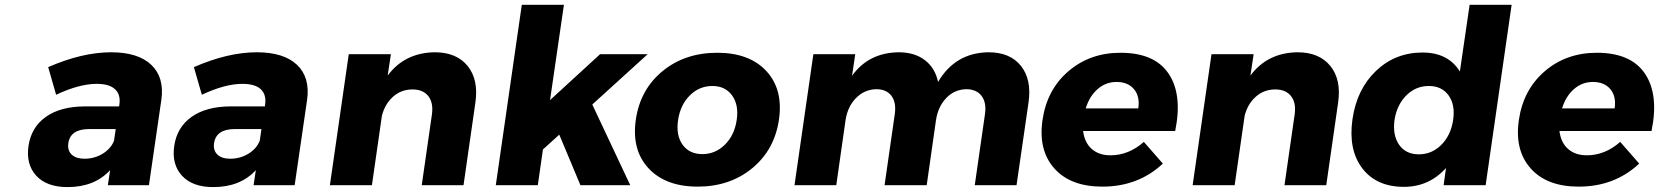

<svg xmlns="http://www.w3.org/2000/svg" viewBox="-20 -762 6826 790"><path d="M97.2 -161.1Q108.4 -238.3 168.5 -281Q228.5 -323.7 328.1 -324.2H470.2L471.2 -332Q477.1 -372.6 453.4 -394.8Q429.7 -417 377.9 -417Q306.2 -417 210.9 -372.1L178.2 -485.8Q318.4 -546.9 437 -546.9Q547.9 -546.9 602.3 -495.4Q656.7 -443.8 644 -352.1L592.8 0H423.8L433.1 -62Q369.1 7.8 257.8 7.8Q172.4 7.8 129.4 -38.8Q86.4 -85.4 97.2 -161.1ZM261.2 -172.9Q256.8 -143.6 274.7 -126.2Q292.5 -108.9 328.1 -108.9Q368.7 -108.9 402.6 -129.6Q436.5 -150.4 449.2 -183.1L456.1 -231H347.2Q269.5 -231 261.2 -172.9Z M696.8 -161.1Q708 -238.3 768.1 -281Q828.1 -323.7 927.7 -324.2H1069.8L1070.8 -332Q1076.7 -372.6 1053 -394.8Q1029.3 -417 977.5 -417Q905.8 -417 810.5 -372.1L777.8 -485.8Q918 -546.9 1036.6 -546.9Q1147.5 -546.9 1201.9 -495.4Q1256.3 -443.8 1243.7 -352.1L1192.4 0H1023.4L1032.7 -62Q968.8 7.8 857.4 7.8Q772 7.8 729 -38.8Q686 -85.4 696.8 -161.1ZM860.8 -172.9Q856.4 -143.6 874.3 -126.2Q892.1 -108.9 927.7 -108.9Q968.3 -108.9 1002.2 -129.6Q1036.1 -150.4 1048.8 -183.1L1055.7 -231H946.8Q869.1 -231 860.8 -172.9Z M1337.4 0 1415 -539.1H1588.4L1575.2 -451.2Q1645.5 -545.4 1769 -546.9Q1858.4 -546.9 1904.1 -490.5Q1949.7 -434.1 1936 -339.8L1887.2 0H1715.3L1757.3 -292Q1763.7 -339.4 1742.2 -366.7Q1720.7 -394 1677.2 -394Q1630.9 -394 1597.2 -364Q1563.5 -334 1551.3 -285.2L1510.3 0Z M2020 0 2127 -742.2H2300.3L2243.2 -350.1L2449.2 -539.1H2645L2417 -332L2573.2 0H2368.2L2281.2 -208L2213.9 -147L2192.9 0Z M2596.2 -270Q2614.3 -394 2706.3 -469.5Q2798.3 -544.9 2931.2 -544.9Q3063.5 -544.9 3133.3 -469.5Q3203.1 -394 3185.1 -270Q3167 -145.5 3075 -69.8Q2982.9 5.9 2851.1 5.9Q2718.3 5.9 2648.2 -69.8Q2578.1 -145.5 2596.2 -270ZM2770 -268.1Q2760.7 -205.1 2788.6 -166.5Q2816.4 -127.9 2870.1 -127.9Q2923.3 -127.9 2962.6 -166.7Q3002 -205.6 3011.2 -268.1Q3020.5 -330.1 2992.4 -369.1Q2964.4 -408.2 2911.1 -408.2Q2857.4 -408.2 2818.4 -369.4Q2779.3 -330.6 2770 -268.1Z M3249 0 3326.7 -539.1H3499L3485.8 -450.2Q3554.2 -545.4 3677.7 -546.9Q3743.2 -546.9 3785.4 -514.6Q3827.6 -482.4 3839.8 -424.8Q3910.6 -545.4 4047.9 -546.9Q4136.2 -546.9 4180.9 -490.7Q4225.6 -434.6 4211.9 -339.8L4162.6 0H3990.7L4032.7 -292Q4039.6 -339.8 4018.8 -367.4Q3998 -395 3955.1 -395Q3906.7 -393.6 3873 -358.2Q3839.4 -322.8 3831.1 -267.1L3793 0H3619.6L3661.6 -292Q3668.5 -340.3 3647.9 -367.7Q3627.4 -395 3585 -395Q3536.1 -393.6 3501.7 -358.2Q3467.3 -322.8 3459 -267.1L3420.9 0Z M4269.5 -268.1Q4287.6 -393.1 4376.2 -469Q4464.8 -544.9 4590.3 -544.9Q4730.5 -544.9 4788.3 -459Q4846.2 -373 4815.4 -223.1H4436.5Q4442.4 -175.3 4471.9 -149.2Q4501.5 -123 4549.3 -123Q4624 -123 4686.5 -178.2L4764.6 -88.9Q4663.6 5.9 4515.6 5.9Q4384.8 5.9 4318.1 -69.1Q4251.5 -144 4269.5 -268.1ZM4447.3 -315.9H4663.6Q4670.9 -365.2 4646 -395Q4621.1 -424.8 4574.2 -424.8Q4529.8 -424.8 4496.1 -395.3Q4462.4 -365.7 4447.3 -315.9Z M4887.2 0 4964.8 -539.1H5138.2L5125 -451.2Q5195.3 -545.4 5318.8 -546.9Q5408.2 -546.9 5453.9 -490.5Q5499.5 -434.1 5485.8 -339.8L5437 0H5265.1L5307.1 -292Q5313.5 -339.4 5292 -366.7Q5270.5 -394 5227.1 -394Q5180.7 -394 5147 -364Q5113.3 -334 5101.1 -285.2L5060.1 0Z M5544.9 -272Q5563 -395.5 5642.1 -470.7Q5721.2 -545.9 5833 -545.9Q5938.5 -545.9 5986.8 -467.8L6026.9 -742.2H6199.7L6092.8 0H5919.9L5929.7 -70.8Q5859.9 6.8 5756.8 6.8Q5643.1 6.8 5585 -69.8Q5526.9 -146.5 5544.9 -272ZM5717.8 -268.1Q5709.5 -205.6 5736.8 -166.3Q5764.2 -127 5817.9 -127Q5871.6 -127 5910.6 -166.3Q5949.7 -205.6 5959 -268.1Q5968.3 -330.6 5940.4 -369.4Q5912.6 -408.2 5858.9 -408.2Q5805.2 -408.2 5766.4 -369.4Q5727.5 -330.6 5717.8 -268.1Z M6229.5 -268.1Q6247.6 -393.1 6336.2 -469Q6424.8 -544.9 6550.3 -544.9Q6690.4 -544.9 6748.3 -459Q6806.2 -373 6775.4 -223.1H6396.5Q6402.3 -175.3 6431.9 -149.2Q6461.4 -123 6509.3 -123Q6584 -123 6646.5 -178.2L6724.6 -88.9Q6623.5 5.9 6475.6 5.9Q6344.7 5.9 6278.1 -69.1Q6211.4 -144 6229.5 -268.1ZM6407.2 -315.9H6623.5Q6630.9 -365.2 6606 -395Q6581.1 -424.8 6534.2 -424.8Q6489.7 -424.8 6456.1 -395.3Q6422.4 -365.7 6407.2 -315.9Z"/></svg>

Font: Trueno
Style: Bold Italic
Weight: 700
Designer: Julieta Ulanovsky
Foundry: Julieta Ulanovsky
Version: Version 3.001b | FøM Fix